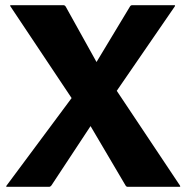

<svg xmlns="http://www.w3.org/2000/svg" viewBox="-20 -720 718 740"><path d="M489.5 -700H652Q656.5 -700 653.5 -695L430 -370L673.5 -5Q676.5 0 672 0H472Q467 0 464 -5L329 -234L178 -5Q174 0 169.5 0H7Q1.5 0 5.5 -5L256 -342L20.5 -695Q17 -700 22 -700H224.5Q229.5 -700 233 -695L352 -481L481 -695Q484 -700 489.5 -700Z"/></svg>

Font: MFEK Sans
Style: Bold
Weight: 700
Designer: Owen Earl
Foundry: indestructible type*
Version: Version 0.001; ttfautohint (v1.8.4.7-5d5b)